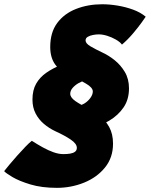

<svg xmlns="http://www.w3.org/2000/svg" viewBox="-114 -703 705 902"><path d="M285 -324Q270.5 -321.5 254.5 -312.2Q238.5 -303 227.2 -290Q216 -277 216 -262.5Q216 -245 240 -228.2Q264 -211.5 300.5 -194Q327 -182 353.8 -160.5Q380.5 -139 398.8 -106.5Q417 -74 417 -28Q417 37.5 379.2 84Q341.5 130.5 281 155Q220.5 179.5 153 179.5Q82 179.5 29 163.5Q-24 147.5 -55.5 128.8Q-87 110 -94.5 101Q-86.5 90.5 -70 70.8Q-53.5 51 -33.5 28.5Q-13.5 6 5 -13.2Q23.5 -32.5 35.5 -41.5Q60.5 -25.5 86.5 -11Q112.5 3.5 137.2 12.2Q162 21 183.5 21Q201 21 215.2 18.8Q229.5 16.5 238.2 10Q247 3.5 247 -8.5Q247 -27.5 219 -46.8Q191 -66 145 -87Q116.5 -100.5 92.2 -121Q68 -141.5 53.2 -170Q38.5 -198.5 38.5 -235Q38.5 -279.5 55.8 -309.8Q73 -340 103.5 -361.2Q134 -382.5 174 -398.5ZM250.5 -207Q268 -207.5 284.2 -218Q300.5 -228.5 311.2 -243.8Q322 -259 322 -273.5Q322 -291.5 290 -310.2Q258 -329 214.5 -347.5Q170.5 -366.5 146.2 -398.8Q122 -431 122 -482.5Q122 -551 155 -595.2Q188 -639.5 243.8 -661.2Q299.5 -683 366.5 -683Q400 -683 438 -676.8Q476 -670.5 511 -657.8Q546 -645 570.5 -624.5Q568 -620.5 551.8 -597.8Q535.5 -575 511 -546Q486.5 -517 459 -493.5Q449.5 -506 430.5 -517Q411.5 -528 389.8 -534.8Q368 -541.5 350 -541.5Q337.5 -541.5 323 -538.8Q308.5 -536 298.2 -530Q288 -524 288 -513Q288 -499 310.8 -485.5Q333.5 -472 370.5 -454.5Q396.5 -442.5 424.8 -420Q453 -397.5 472.5 -364.8Q492 -332 492 -288Q492 -236 466.8 -198.8Q441.5 -161.5 399.8 -136.5Q358 -111.5 308 -96Z"/></svg>

Font: Grandstander Thin Black
Style: Italic
Weight: 900
Italic angle: -15°
Version: Version 1.200